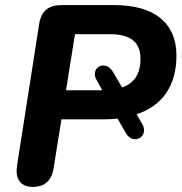

<svg xmlns="http://www.w3.org/2000/svg" viewBox="-20 -725 712 753"><path d="M45 -55Q45 -61 47 -77L134 -633Q146 -705 219 -705H427Q547 -705 609.5 -653.5Q672 -602 672 -507Q672 -419 632 -360.5Q592 -302 516 -277L538 -238Q545 -227 545 -214Q545 -199 534.5 -189Q524 -179 510 -179Q488 -179 473 -204L441 -260Q416 -257 389 -257H221L190 -64Q178 8 108 8Q78 8 61.5 -8.5Q45 -25 45 -55ZM239 -371H381L359 -411Q352 -422 352 -434Q352 -449 361.5 -458.5Q371 -468 385 -468Q408 -468 423 -443L459 -382Q531 -407 531 -494Q531 -544 501 -567.5Q471 -591 409 -591H274Z"/></svg>

Font: SN Pro Bold
Style: Bold Italic
Weight: 700
Italic angle: -9°
Designer: Tobias Whetton
Foundry: Supernotes
Version: Version 1.003